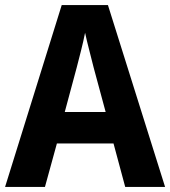

<svg xmlns="http://www.w3.org/2000/svg" viewBox="-20 -736 670 756"><path d="M473 0H630L405 -716H223L0 0H157L204 -171H427ZM349 -469 396 -295H235L282 -470C290 -501 308 -569 315 -607C323 -568 340 -507 349 -469Z"/></svg>

Font: Noto Sans Arabic UI SmCn
Style: Bold
Weight: 700
Width: 4
Designer: Monotype Design Team, Nadine Chahine and Nizar Qandah
Foundry: Monotype Imaging Inc.
Version: Version 2.010